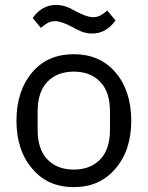

<svg xmlns="http://www.w3.org/2000/svg" viewBox="-20 -748 600 780"><path d="M279.8 12.2Q384.8 12.2 448.2 -62Q513.2 -136.2 513.2 -257.8Q513.2 -379.4 448.2 -455.1Q384.8 -527.8 279.8 -527.8Q173.8 -527.8 111.8 -455.1Q46.9 -379.4 46.9 -257.8Q46.9 -136.2 111.8 -62Q173.8 12.2 279.8 12.2ZM132.8 -221.2V-294.9Q132.8 -374.5 172.6 -415.8Q212.4 -457 279.8 -457Q347.2 -457 387 -415.8Q426.8 -374.5 426.8 -294.9V-221.2Q426.8 -141.6 387 -100.3Q347.2 -59.1 279.8 -59.1Q212.4 -59.1 172.6 -100.3Q132.8 -141.6 132.8 -221.2ZM354 -611.8Q411.6 -611.8 449.2 -665L416 -705.1Q399.4 -690.9 386.7 -684.6Q374 -678.2 357.9 -678.2Q333 -678.2 288.1 -702.1Q287.1 -702.6 281.2 -705.8Q275.4 -709 273.4 -710Q271.5 -710.9 265.9 -713.9Q260.3 -716.8 257.3 -717.8Q254.4 -718.8 249 -720.9Q243.7 -723.1 239.5 -723.9Q235.4 -724.6 230 -725.8Q224.6 -727.1 219.2 -727.5Q213.9 -728 208 -728Q150.4 -728 112.8 -674.8L146 -634.8Q162.6 -648.9 175.3 -655.5Q188 -662.1 204.1 -662.1Q229 -662.1 273.9 -638.2Q274.4 -637.7 282.7 -633.3Q291 -628.9 293.2 -627.9Q295.4 -627 303 -623.3Q310.5 -619.6 314.7 -618.4Q318.8 -617.2 325.9 -615.2Q333 -613.3 339.8 -612.5Q346.7 -611.8 354 -611.8Z"/></svg>

Font: Plexus Sans
Style: Regular
Weight: 400
Version: Version 2.001;PS 002.001;hotconv 1.0.70;makeotf.lib2.5.58329